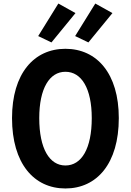

<svg xmlns="http://www.w3.org/2000/svg" viewBox="-20 -1052 740 1086"><path d="M196 -848 271 -812 407 -978 310 -1032ZM405 -848 480 -812 616 -978 519 -1032ZM48 -384C48 -127 172 14 350 14C528 14 652 -127 652 -384C652 -636 528 -776 350 -776C172 -776 48 -636 48 -384ZM499 -384C499 -211 441 -116 350 -116C260 -116 202 -211 202 -384C202 -552 260 -646 350 -646C441 -646 499 -552 499 -384Z"/></svg>

Font: Kawkab Mono
Style: Bold
Weight: 700
Monospace: yes
Designer: Abdullah Arif
Foundry: Abdullah Arif
Version: Version 1.000;PS 000.500;hotconv 1.0.88;makeotf.lib2.5.64775